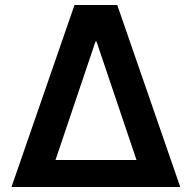

<svg xmlns="http://www.w3.org/2000/svg" viewBox="-20 -748 767 768"><path d="M26 0H701L449 -728H278ZM202 -108 362 -582H366L526 -108Z"/></svg>

Font: Wafeq Semi Bold
Style: Regular
Weight: 600
Designer: Rasmus Andersson & Azza Alameddine
Foundry: Google & TypeTogether
Version: Version 3.000;January 28, 2025;FontCreator 15.0.0.3014 64-bi